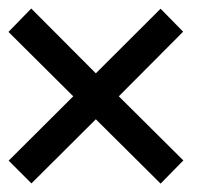

<svg xmlns="http://www.w3.org/2000/svg" viewBox="-20 -568 501 453"><path d="M358.9 -134.8 206.1 -286.6 54.2 -135.3 0.5 -189 152.8 -340.8 0 -492.7 53.7 -547.9 206.1 -395 358.9 -547.4 412.1 -493.2 260.3 -340.8 412.6 -189.5Z"/></svg>

Font: ALMAS
Style: Bold
Weight: 700
Designer: ALMAS Font/ by Husham Jawad Kadhim, derived from the Bainsely font by/ Paul James MIller
Foundry: High-Logic / Made with FontCreator
Version: Version 1.411;September 19, 2021;FontCreator 14.0.0.2814 32-